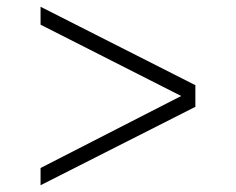

<svg xmlns="http://www.w3.org/2000/svg" viewBox="-20 -528 698 568"><path d="M100 20V-31L516 -244L100 -455V-508L558 -276V-212Z"/></svg>

Font: GFS Baskerville
Style: Regular
Weight: 400
Designer: George Matthiopoulos
Foundry: George Matthiopoulos
Version: Version 1.0